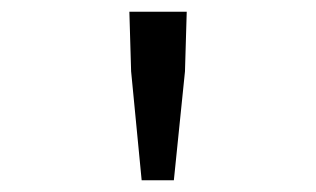

<svg xmlns="http://www.w3.org/2000/svg" viewBox="-20 -792 540 328"><path d="M222 -484H277L296 -670L299 -772H201L204 -670Z"/></svg>

Font: Noto Sans Mono CJK JP Regular
Style: Regular
Weight: 400
Designer: Ryoko NISHIZUKA (kana & ideographs); Paul D. Hunt (Latin, Greek & Cyrillic); Wenlong ZHANG (bopomofo); Sandoll Communica
Foundry: Adobe Systems Incorporated
Version: Version 1.004;PS 1.004;hotconv 1.0.82;makeotf.lib2.5.63406